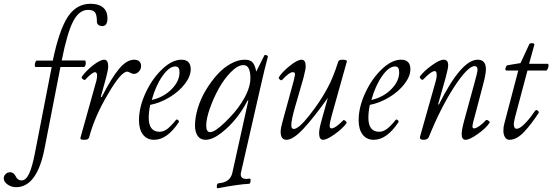

<svg xmlns="http://www.w3.org/2000/svg" viewBox="-154 -736 2960 1029"><path d="M-67.9 267.1Q-93.3 267.1 -113.5 252.7Q-133.8 238.3 -133.8 220.2Q-133.8 206.5 -124 196.8Q-114.3 187 -100.1 187Q-80.6 187 -69.8 209Q-60.1 231 -38.1 231Q-15.1 231 2.2 194.3Q19.5 157.7 35.2 74.2L123 -377H37.1Q32.7 -377 32.5 -385.5Q32.2 -394 35.4 -402.6Q38.6 -411.1 43 -411.1H128.9Q163.1 -575.2 209.2 -645.5Q255.4 -715.8 332 -715.8Q374.5 -715.8 398.2 -696Q421.9 -676.3 421.9 -638.2Q421.9 -596.2 394 -596.2Q365.2 -597.7 365.2 -622.1Q365.2 -656.7 355 -669.9Q344.7 -683.1 317.9 -683.1Q270 -683.1 238 -621.6Q206.1 -560.1 176.8 -412.1H300.8Q304.2 -412.1 305.4 -403.3Q306.6 -394.5 303.7 -385.7Q300.8 -377 294.9 -377H169.9L85.9 54.2Q45.9 267.1 -67.9 267.1Z M297.9 13.2Q283.2 13.2 279.3 10.3Q275.4 7.3 277.8 0L362.8 -304.2Q366.2 -317.9 366.2 -331.1Q366.2 -349.1 355 -349.1Q348.6 -349.1 334.7 -338.9Q320.8 -328.6 303.2 -309.1Q298.8 -304.7 289.6 -312Q280.3 -319.3 285.2 -325.2Q305.2 -355 344 -385.5Q382.8 -416 404.8 -416Q425.8 -416 425.8 -379.9Q425.8 -362.3 414.1 -317.9L386.2 -216.8L391.1 -215.8Q443.8 -319.3 484.6 -367.7Q525.4 -416 564.9 -416Q582 -416 592 -407.5Q602.1 -398.9 602.1 -382.8Q602.1 -364.3 589.8 -352.1Q577.6 -339.8 563 -339.8Q555.7 -339.8 544.7 -345.9Q533.7 -352.1 527.8 -352.1Q494.6 -352.1 424.8 -231.9Q354 -113.3 324.2 -2Q321.8 6.8 316.4 10Q311 13.2 297.9 13.2Z M671.9 13.2Q633.8 13.2 612.3 -14.6Q590.8 -42.5 590.8 -91.8Q590.8 -161.6 626.2 -238Q661.6 -314.5 715.1 -365.2Q768.6 -416 817.9 -416Q868.2 -416 868.2 -365.2Q868.2 -327.6 837.2 -286.9Q806.2 -246.1 755.6 -215.3Q705.1 -184.6 650.9 -173.8Q643.1 -136.7 643.1 -105Q643.1 -29.8 701.2 -29.8Q721.7 -29.8 741.7 -44.4Q761.7 -59.1 790 -94.2Q794.9 -97.7 801 -91.6Q807.1 -85.4 804.2 -81.1Q741.7 13.2 671.9 13.2ZM659.2 -200.2Q722.2 -214.4 765.1 -257.3Q808.1 -300.3 808.1 -349.1Q808.1 -379.9 786.1 -379.9Q752.9 -379.9 716.8 -328.6Q680.7 -277.3 659.2 -200.2Z M1013.2 272.9Q1007.8 272.9 1007.8 265.1Q1007.8 246.1 1018.1 246.1Q1078.6 241.7 1090.8 191.9L1177.2 -198.2L1171.9 -195.8Q1150.9 -152.8 1114.5 -106Q1078.1 -59.1 1031.2 -22.9Q984.4 13.2 947.3 13.2Q919.9 13.2 905.5 -7.6Q891.1 -28.3 891.1 -63Q891.1 -107.4 906.5 -157.5Q921.9 -207.5 949 -252.7Q976.1 -297.9 1009.3 -335Q1042.5 -372.1 1081.8 -394Q1121.1 -416 1157.2 -416Q1187 -416 1200 -401.4Q1212.9 -386.7 1219.2 -352.1L1262.2 -438Q1264.6 -443.4 1273.9 -440.2Q1283.2 -437 1281.2 -430.2Q1267.6 -382.3 1240.2 -261.2L1137.2 189.9Q1133.8 204.6 1141.1 213.9Q1148.4 223.1 1168 223.1Q1173.3 223.1 1185.1 221.2Q1189 221.2 1189 229Q1189 248 1181.2 249Q1121.6 252 1013.2 272.9ZM972.2 -27.8Q997.6 -27.8 1053 -81.5Q1108.4 -135.3 1138.2 -182.1Q1188 -257.8 1188 -316.9Q1188 -387.2 1150.9 -387.2Q1120.6 -387.2 1084 -350.3Q1047.4 -313.5 1018.8 -262Q990.2 -210.4 970.7 -154.8Q951.2 -99.1 951.2 -63Q951.2 -27.8 972.2 -27.8Z M1381.3 13.2Q1350.1 13.2 1350.1 -29.8Q1350.1 -48.8 1360.4 -85L1420.4 -304.2Q1428.2 -336.9 1426.8 -342.3Q1425.3 -349.1 1414.1 -349.1Q1396.5 -349.1 1359.4 -309.1Q1354 -302.2 1345.9 -309.6Q1337.9 -316.9 1340.3 -321.8Q1359.9 -352.1 1400.1 -384Q1440.4 -416 1462.4 -416Q1484.4 -416 1484.4 -378.9Q1484.4 -365.7 1472.2 -317.9L1427.2 -162.1Q1407.2 -93.3 1407.2 -64.9Q1407.2 -44.9 1420.4 -44.9Q1446.8 -44.9 1504.6 -118.4Q1562.5 -191.9 1600.1 -262.2Q1629.4 -314.5 1658.2 -403.8Q1660.2 -416 1681.2 -416Q1705.1 -416 1705.1 -407.2L1624 -117.2Q1613.3 -78.6 1612.8 -63.5Q1612.3 -48.3 1622.1 -47.9Q1643.6 -47.9 1686 -91.8Q1687.5 -94.2 1692.6 -91.3Q1697.8 -88.4 1701.4 -83.7Q1705.1 -79.1 1703.1 -76.2Q1683.1 -47.9 1640.6 -17.3Q1598.1 13.2 1577.1 13.2Q1556.2 13.2 1556.2 -22.9Q1556.2 -43.9 1568.4 -86.9L1603 -211.9Q1529.3 -107.4 1473.1 -47.1Q1417 13.2 1381.3 13.2Z M1849.1 13.2Q1811 13.2 1789.6 -14.6Q1768.1 -42.5 1768.1 -91.8Q1768.1 -161.6 1803.5 -238Q1838.9 -314.5 1892.3 -365.2Q1945.8 -416 1995.1 -416Q2045.4 -416 2045.4 -365.2Q2045.4 -327.6 2014.4 -286.9Q1983.4 -246.1 1932.9 -215.3Q1882.3 -184.6 1828.1 -173.8Q1820.3 -136.7 1820.3 -105Q1820.3 -29.8 1878.4 -29.8Q1898.9 -29.8 1918.9 -44.4Q1939 -59.1 1967.3 -94.2Q1972.2 -97.7 1978.3 -91.6Q1984.4 -85.4 1981.4 -81.1Q1918.9 13.2 1849.1 13.2ZM1836.4 -200.2Q1899.4 -214.4 1942.4 -257.3Q1985.4 -300.3 1985.4 -349.1Q1985.4 -379.9 1963.4 -379.9Q1930.2 -379.9 1894 -328.6Q1857.9 -277.3 1836.4 -200.2Z M2115.2 13.2Q2104.5 13.2 2099.9 9Q2095.2 4.9 2097.2 -3.9L2182.1 -304.2Q2186.5 -321.3 2186.5 -333.5Q2186.5 -345.7 2183.6 -350.3Q2180.7 -355 2176.3 -355Q2157.2 -355 2115.2 -311Q2109.4 -304.7 2101.1 -313Q2092.8 -321.3 2097.2 -327.1Q2118.2 -355.5 2160.2 -385.7Q2202.1 -416 2224.1 -416Q2248 -416 2248 -386.2Q2248 -370.1 2233.9 -317.9L2193.8 -176.8L2198.2 -175.8Q2318.4 -416 2406.2 -416Q2450.2 -416 2450.2 -365.2Q2450.2 -338.4 2434.1 -278.8L2390.1 -111.8Q2384.8 -93.3 2382.1 -82.5Q2379.4 -71.8 2378.4 -63.2Q2377.4 -54.7 2379.6 -51.3Q2381.8 -47.9 2387.2 -47.9Q2396.5 -47.9 2414.6 -60.1Q2432.6 -72.3 2450.2 -91.8Q2454.1 -95.7 2463.9 -89.1Q2473.6 -82.5 2469.2 -77.1Q2449.7 -48.3 2406.2 -17.6Q2362.8 13.2 2341.3 13.2Q2320.3 13.2 2320.3 -17.1Q2320.3 -40 2333 -86.9L2387.2 -285.2Q2405.3 -349.6 2405.3 -361.8Q2405.3 -381.8 2390.1 -381.8Q2353 -381.8 2279.3 -269Q2205.6 -154.3 2144 -1Q2137.7 13.2 2115.2 13.2Z M2576.7 13.2Q2560.5 13.2 2552.2 -1Q2543.9 -15.1 2543.9 -34.2Q2543.9 -56.6 2547.9 -69.8L2623.5 -357.9H2560.5Q2555.2 -357.9 2554.7 -364.3Q2554.2 -370.6 2557.4 -377.7Q2560.5 -384.8 2564.9 -386.2L2635.7 -397.9L2682.6 -499Q2685.5 -504.9 2697.8 -504.6Q2710 -504.4 2710 -497.1L2681.6 -394H2782.7Q2786.1 -392.6 2785.9 -384.5Q2785.6 -376.5 2781.5 -367.2Q2777.3 -357.9 2772.9 -357.9H2672.9L2606 -106.9Q2599.6 -78.1 2599.6 -71.8Q2599.6 -45.9 2615.7 -45.9Q2630.4 -45.9 2656 -70.6Q2681.6 -95.2 2712.9 -141.1Q2719.2 -149.9 2727.8 -143.3Q2736.3 -136.7 2731.9 -128.9Q2709 -95.2 2691.9 -72.8Q2674.8 -50.3 2654.8 -29.1Q2634.8 -7.8 2615.2 2.7Q2595.7 13.2 2576.7 13.2Z"/></svg>

Font: Junicode SmCond Light
Style: Italic
Weight: 300
Width: 4
Italic angle: -11°
Designer: Peter S. Baker
Version: Version 2.206